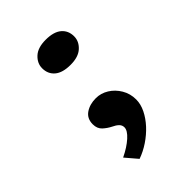

<svg xmlns="http://www.w3.org/2000/svg" viewBox="-219 -646 969 969"><g transform="rotate(-45 265.0 -162.0)"><path d="M196.2 218.7 142.1 155.3Q192.3 131.1 223.6 102.8Q254.9 74.6 254.9 52Q254.9 36.6 243.7 25.5Q232.5 14.5 213.7 5.9Q190.9 -5.4 171.6 -23Q152.3 -40.7 152.3 -71.9Q152.3 -112.7 182.5 -133.5Q212.8 -154.2 256.4 -154.2Q292.4 -154.2 324.3 -134.5Q356.1 -114.8 376.1 -80.9Q396.2 -47 396.2 -5.6Q396.2 27.9 379.4 61.9Q362.7 95.9 334.5 126.6Q306.2 157.2 270.4 181.2Q234.5 205.2 196.2 218.7ZM285.9 -363Q228.8 -363 200.2 -387.3Q171.6 -411.5 171.6 -452.4Q171.6 -487.7 200.5 -514.7Q229.4 -541.7 285.9 -541.7Q342.9 -541.7 371.5 -517.5Q400.1 -493.3 400.1 -452.4Q400.1 -417.1 371.2 -390.1Q342.3 -363 285.9 -363Z"/></g></svg>

Font: Lexend Tera
Style: Regular
Weight: 400
Designer: Bonnie Shaver-Troup, Thomas Jockin
Foundry: Lexend
Version: Version 1.007